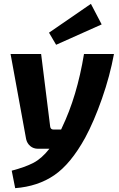

<svg xmlns="http://www.w3.org/2000/svg" viewBox="-20 -774 618 999"><path d="M272 -541 235 -604 453 -754 509 -647ZM417 -493H573Q552 -379 510.5 -260.5Q469 -142 423 -57Q348 79 262.5 137.5Q177 196 59 205L41 114Q110 96 153.5 73.5Q197 51 237 0H178Q154 0 137.5 -14Q121 -28 116 -50L35 -493H194L241 -116Q243 -100 258 -100H298L302 -109Q381 -273 417 -493Z"/></svg>

Font: Ezarion
Style: Bold Italic
Weight: 700
Italic angle: -8°
Designer: Natanael Gama
Version: Version 1.001;PS 001.001;hotconv 1.0.70;makeotf.lib2.5.58329